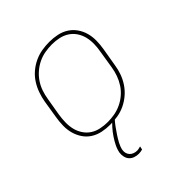

<svg xmlns="http://www.w3.org/2000/svg" viewBox="-206 -658 1012 1012"><g transform="rotate(-45 300.0 -152.5)"><path d="M246 8Q216 8 187.5 2Q159 -4 135.5 -19Q112 -34 96.5 -57Q81 -80 73.5 -107Q66 -134 66.5 -164Q67 -194 72 -223L88 -323Q93 -351 102.5 -378Q112 -405 128 -430Q144 -455 167 -474.5Q190 -494 217 -506.5Q244 -519 272 -523.5Q300 -528 327 -528Q357 -528 385.5 -522Q414 -516 437.5 -501Q461 -486 477 -463Q493 -440 500.5 -413Q508 -386 507.5 -356Q507 -326 502 -297L485 -197Q481 -169 471.5 -142Q462 -115 445.5 -90Q429 -65 406 -45.5Q383 -26 356.5 -13.5Q330 -1 301.5 3.5Q273 8 246 8ZM247 -11Q272 -11 297.5 -15.5Q323 -20 347.5 -31.5Q372 -43 393 -61Q414 -79 428.5 -101.5Q443 -124 452 -149Q461 -174 465 -200L481 -300Q486 -326 486.5 -353Q487 -380 481 -404.5Q475 -429 461 -450Q447 -471 426 -484.5Q405 -498 379.5 -503.5Q354 -509 327 -509Q302 -509 276 -504.5Q250 -500 226 -488.5Q202 -477 181 -459Q160 -441 145 -418.5Q130 -396 121.5 -371Q113 -346 109 -320L92 -220Q88 -194 87.5 -167Q87 -140 93 -115.5Q99 -91 113 -70Q127 -49 147.5 -35.5Q168 -22 194 -16.5Q220 -11 247 -11ZM244 223Q229 223 214.5 218Q200 213 190.5 202.5Q181 192 177.5 177Q174 162 176 147Q180 125 190.5 104Q201 83 214.5 63Q228 43 244 25Q260 7 277 -8H288L287 0Q272 16 259 34Q246 52 234 70Q222 88 211.5 107.5Q201 127 197 147Q195 159 198 170Q201 181 208.5 189Q216 197 227 201Q238 205 249 205Q256 205 262.5 203.5Q269 202 276 200L272 219Q265 221 258 222Q251 223 244 223Z"/></g></svg>

Font: Iosevka Thin Extended
Style: Italic
Weight: 100
Width: 7
Italic angle: -9°
Monospace: yes
Designer: Belleve Invis
Foundry: Belleve Invis
Version: Version 32.5.0; ttfautohint (v1.8.4)